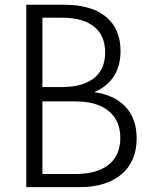

<svg xmlns="http://www.w3.org/2000/svg" viewBox="-20 -770 625 790"><path d="M88.2 0V-750.5H245Q300 -750.5 343 -738Q385.9 -725.5 415.5 -701.4Q445 -677.3 460.5 -641.8Q475.9 -606.4 475.9 -560.5Q475.9 -499.1 448.6 -456.4Q421.4 -413.6 367.7 -390.9Q451.8 -379.1 497 -330Q542.3 -280.9 542.3 -200.5Q542.3 -153.2 526.4 -115.9Q510.5 -78.6 480.2 -53Q450 -27.3 406.4 -13.6Q362.7 0 307.7 0ZM154.5 -411.8H234.1Q320.5 -411.8 366.6 -448.4Q412.7 -485 412.7 -554.1Q412.7 -623.6 366.8 -660.5Q320.9 -697.3 234.1 -697.3H154.5ZM154.5 -54.1H290.9Q379.5 -54.1 427.3 -92.5Q475 -130.9 475 -202.3Q475 -274.1 426.8 -313.4Q378.6 -352.7 290.9 -352.7H154.5Z"/></svg>

Font: Spartan
Style: Regular
Weight: 400
Designer: Matt Bailey, Mirko Velimirovic
Foundry: Matt Bailey
Version: Version 1.005